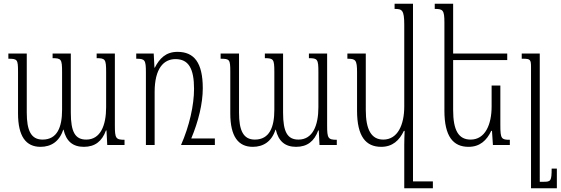

<svg xmlns="http://www.w3.org/2000/svg" viewBox="-20 -780 3016 1033"><path d="M500 -492V-467C547 -467 551 -461 551 -391V-203C551 -106 521 -29 444 -29C385 -29 361 -69 361 -174V-492H263V-467C310 -467 314 -461 314 -392V-189C314 -96 288 -29 209 -29C147 -29 124 -78 124 -174V-492H25V-464C74 -464 77 -460 77 -393V-170C77 -47 119 10 198 10C255 10 300 -19 320 -82H322C336 -21 371 10 431 10C491 10 529 -20 550 -78H553L557 0H650V-28C603 -28 598 -36 598 -105V-492Z M935 -501C872 -501 838 -465 813 -416H811L807 -492H713V-464C760 -464 765 -458 765 -390V0H812V-285C812 -411 860 -462 924 -462C994 -462 1024 -412 1024 -302C1024 -214 999 -102 954 0H1136V-35H1009C1048 -128 1071 -224 1071 -305C1071 -445 1023 -501 935 -501Z M1642 -492V-467C1689 -467 1693 -461 1693 -391V-203C1693 -106 1663 -29 1586 -29C1527 -29 1503 -69 1503 -174V-492H1405V-467C1452 -467 1456 -461 1456 -392V-189C1456 -96 1430 -29 1351 -29C1289 -29 1266 -78 1266 -174V-492H1167V-464C1216 -464 1219 -460 1219 -393V-170C1219 -47 1261 10 1340 10C1397 10 1442 -19 1462 -82H1464C1478 -21 1513 10 1573 10C1633 10 1671 -20 1692 -78H1695L1699 0H1792V-28C1745 -28 1740 -36 1740 -105V-492Z M2031 10C2092 10 2129 -25 2153 -76H2157C2156 -50 2155 -25 2155 0V233H2309V196H2202V-760H2103V-732C2143 -732 2155 -727 2155 -646V-207C2155 -109 2120 -29 2042 -29C1977 -29 1948 -84 1948 -188V-492H1849V-464C1893 -464 1901 -458 1901 -391V-185C1901 -46 1948 10 2031 10Z M2672 -320H2625V-207C2625 -109 2590 -29 2512 -29C2447 -29 2418 -79 2418 -188V-457H2709V-492H2418V-760H2319V-732C2363 -732 2371 -726 2371 -659V-185C2371 -46 2418 10 2501 10C2562 10 2599 -25 2623 -76H2627L2632 0H2723V-28C2678 -28 2672 -33 2672 -106Z M2976 127H2948C2948 194 2943 198 2905 198H2884V-492H2787V-464H2795C2833 -464 2837 -459 2837 -419V233H2976Z"/></svg>

Font: Noto Serif Armenian ExtraCondensed Light
Style: Regular
Weight: 300
Width: 2
Designer: Monotype Design Team
Foundry: Monotype Imaging Inc.
Version: Version 2.008